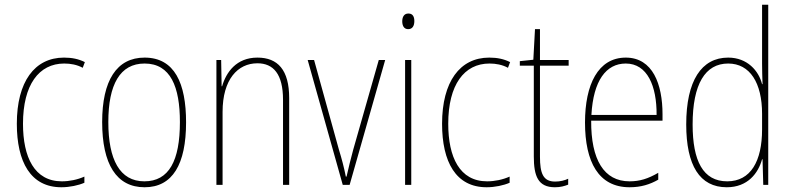

<svg xmlns="http://www.w3.org/2000/svg" viewBox="-20 -780 3337 810"><path d="M239 10C274 10 311 2 336 -9V-35C307 -22 273 -15 241 -15C125 -15 77 -117 77 -258C77 -422 144 -512 251 -512C278 -512 305 -507 329 -494L338 -518C312 -531 284 -537 250 -537C126 -537 51 -435 51 -258C51 -97 109 10 239 10Z M765 -264C765 -428 717 -537 590 -537C472 -537 411 -440 411 -265C411 -88 471 10 590 10C708 10 765 -87 765 -264ZM437 -265C437 -423 486 -512 590 -512C700 -512 739 -413 739 -265C739 -102 693 -15 589 -15C485 -15 437 -107 437 -265Z M1066 -537C977 -537 934 -475 917 -416H915L913 -527H893V0H919V-308C919 -445 983 -513 1066 -513C1133 -513 1174 -468 1174 -359V0H1200V-366C1200 -485 1152 -537 1066 -537Z M1426 0H1455L1605 -527H1578L1470 -148C1459 -108 1451 -74 1442 -35H1439C1431 -75 1422 -109 1410 -148L1305 -527H1278Z M1703 -723C1683 -723 1677 -706 1677 -690C1677 -672 1684 -657 1702 -657C1720 -657 1728 -671 1728 -691C1728 -707 1723 -723 1703 -723ZM1715 -527H1689V0H1715Z M2033 10C2068 10 2105 2 2130 -9V-35C2101 -22 2067 -15 2035 -15C1919 -15 1871 -117 1871 -258C1871 -422 1938 -512 2045 -512C2072 -512 2099 -507 2123 -494L2132 -518C2106 -531 2078 -537 2044 -537C1920 -537 1845 -435 1845 -258C1845 -97 1903 10 2033 10Z M2322 -14C2271 -14 2258 -49 2258 -119V-503H2379V-527H2258V-657H2237L2230 -528L2173 -522V-503H2232V-120C2232 -37 2250 10 2321 10C2345 10 2361 5 2377 -1V-26C2363 -19 2343 -14 2322 -14Z M2620 -537C2503 -537 2448 -423 2448 -263C2448 -97 2505 10 2636 10C2684 10 2722 -2 2757 -22V-51C2714 -26 2679 -15 2636 -15C2528 -15 2473 -106 2474 -271H2775V-298C2775 -424 2734 -537 2620 -537ZM2620 -512C2711 -512 2751 -417 2750 -295H2475C2483 -440 2537 -512 2620 -512Z M3046 10C3135 10 3179 -50 3195 -108H3197L3200 0H3221V-760H3195V-511C3195 -483 3196 -456 3197 -425H3195C3181 -481 3133 -537 3052 -537C2939 -537 2875 -439 2875 -255C2875 -82 2932 10 3046 10ZM3048 -15C2946 -15 2902 -101 2902 -255C2902 -425 2955 -512 3052 -512C3144 -512 3195 -430 3195 -300V-234C3195 -100 3147 -15 3048 -15Z"/></svg>

Font: Noto Sans Kannada Condensed Thin
Style: Regular
Weight: 100
Width: 3
Designer: Jelle Bosma - Monotype Design Team
Foundry: Monotype Imaging Inc.
Version: Version 2.005